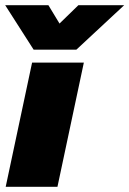

<svg xmlns="http://www.w3.org/2000/svg" viewBox="-31 -722 500 742"><path d="M-11 -702H156L199 -631L272 -702H449L264 -530H99ZM93 -480H293L191 0H-9Z"/></svg>

Font: Prompt ExtraBold
Style: Italic
Weight: 800
Italic angle: -12°
Designer: Katatrad Team
Foundry: CadsonDemak
Version: Version 1.001